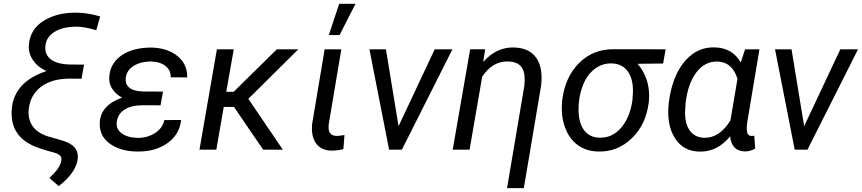

<svg xmlns="http://www.w3.org/2000/svg" viewBox="-20 -788 4538 1011"><path d="M486.8 -628.9Q425.3 -647.5 381.8 -647.5Q313.5 -647.5 269.8 -621.8Q226.1 -596.2 219.7 -551.8Q212.4 -502.9 247.3 -475.8Q282.2 -448.7 354.5 -448.2L422.4 -447.8L409.2 -373.5L347.2 -374Q252.9 -374 196.3 -331.3Q139.6 -288.6 131.3 -212.9Q125.5 -160.2 153.1 -122.1Q180.7 -84 240.2 -67.6Q299.8 -51.3 321.5 -43.5Q343.3 -35.6 358.6 -24.7Q374 -13.7 382.6 3.2Q391.1 20 389.6 44.9Q387.2 80.1 361.6 118.2Q335.9 156.2 289.1 191.9L240.2 149.4L269 119.6Q299.3 86.4 303.2 55.7Q308.1 27.3 265.1 15.6Q183.6 -6.3 150.4 -22.5Q30.8 -79.1 42 -214.8Q47.9 -284.7 93.5 -335.2Q139.2 -385.7 224.6 -413.6Q179.2 -434.1 154.3 -470.5Q129.4 -506.8 131.8 -548.8Q137.2 -637.2 217.3 -683.1Q287.1 -722.7 383.3 -721.2Q447.3 -720.2 507.3 -701.2Z M732.9 -233.9Q672.4 -233.9 636 -210.9Q599.6 -188 594.7 -144.5Q590.3 -108.4 620.6 -85.9Q650.9 -63.5 702.6 -62Q754.9 -61 795.9 -87.2Q836.9 -113.3 845.2 -155.8L933.6 -156.2Q925.8 -79.1 860.4 -33.4Q794.9 12.2 699.2 9.8Q631.3 8.8 580.6 -17.6Q500.5 -59.6 505.4 -144Q510.3 -233.9 623 -273.9Q590.8 -290.5 572 -318.8Q553.2 -347.2 555.2 -379.9Q558.1 -447.8 611.3 -490Q664.6 -532.2 756.3 -537.1L778.3 -537.6Q863.3 -535.2 915.3 -492.2Q967.3 -449.2 965.8 -380.4L878.9 -380.9Q879.9 -417.5 851.8 -440.2Q823.7 -462.9 775.4 -464.4Q722.7 -464.4 685.5 -442.1Q648.4 -419.9 642.6 -380.4Q633.3 -309.1 734.9 -306.2L838.4 -305.7L825.2 -233.4Z M1030.3 0ZM1211.9 -225.1H1158.2L1119.1 0H1030.3L1122.1 -528.3H1210.9L1171.4 -304.7H1210.4L1437.5 -528.3H1550.8L1287.6 -267.6L1469.2 0H1365.7Z M1617.7 0ZM1777.3 -528.3 1710.9 -133.3Q1709.5 -120.6 1710.4 -109.9Q1713.4 -73.7 1752 -72.3Q1768.6 -72.3 1793.9 -77.1L1788.1 -2.9Q1753.4 5.9 1723.1 4.9Q1670.4 3.9 1644 -33.2Q1617.7 -70.3 1623.5 -134.8L1689.5 -528.3ZM1766.1 -768.1H1852.1L1768.1 -603.5H1711.4Z M1925.3 0ZM2078.6 -123.5 2269 -528.3H2362.3L2096.2 0H2028.8L1925.3 -528.3H2012.2Z M2534.7 -528.8 2524.4 -461.9Q2593.8 -540 2685.1 -538.1Q2766.1 -536.1 2803 -484.6Q2839.8 -433.1 2829.6 -338.9L2738.3 202.6H2649.9L2741.2 -337.4Q2744.1 -363.8 2742.2 -386.7Q2735.8 -462.9 2655.3 -464.4Q2572.8 -466.3 2519 -383.8L2452.6 0H2363.8L2455.6 -528.3Z M3471.7 -453.6 3337.4 -452.1Q3407.7 -369.6 3396.5 -252.4L3396 -247.6Q3381.3 -131.3 3306.2 -59.3Q3231 12.7 3130.9 9.8Q3077.1 9.3 3035.2 -15.6Q2993.2 -40.5 2968.3 -87.4Q2943.4 -134.3 2939 -191.9Q2936.5 -224.1 2939.9 -256.8L2940.9 -264.6Q2956.5 -383.3 3029.3 -456.1Q3102.1 -528.8 3209 -528.8L3484.9 -528.3ZM3026.4 -212.9Q3026.4 -143.1 3054.4 -104Q3082.5 -64.9 3135.3 -63Q3203.1 -60.5 3250.2 -115Q3297.4 -169.4 3310.1 -259.8Q3314.5 -303.7 3312 -333Q3307.6 -387.7 3279.1 -420.2Q3250.5 -452.6 3202.1 -454.1Q3150.4 -455.6 3109.9 -423.8Q3069.3 -392.1 3047.9 -335.2Q3026.4 -278.3 3026.4 -212.9Z M3979 -528.3 3914.6 -143.1Q3910.6 -114.7 3912.6 -100.6Q3915 -73.2 3935.5 -72.3H3943.8L3951.7 -73.7L3956.5 -5.9Q3930.7 9.8 3900.9 9.3Q3832.5 7.3 3824.7 -70.3Q3757.3 12.2 3663.6 10.3Q3578.1 8.8 3533.9 -60.5Q3489.7 -129.9 3501 -242.7L3506.3 -279.3Q3527.8 -400.9 3590.6 -470.9Q3653.3 -541 3743.7 -538.6Q3837.4 -535.6 3880.4 -459L3903.3 -528.3ZM3589.8 -240.7 3587.4 -201.2Q3585.9 -136.7 3612.5 -100.1Q3639.2 -63.5 3689 -62.5Q3769 -61 3826.2 -153.8L3863.3 -373Q3835.9 -460.4 3760.7 -463.9Q3692.4 -466.3 3647.9 -408.4Q3603.5 -350.6 3590.8 -251Z M4061 0ZM4214.4 -123.5 4404.8 -528.3H4498L4231.9 0H4164.6L4061 -528.3H4147.9Z"/></svg>

Font: Roboto
Style: Italic
Weight: 400
Italic angle: -12°
Designer: Google
Version: Version 2.134; 2016; ttfautohint (v1.6)